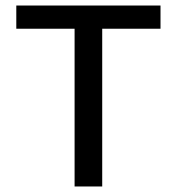

<svg xmlns="http://www.w3.org/2000/svg" viewBox="-20 -675 640 695"><path d="M250 0V-571H39V-655H561V-571H350V0Z"/></svg>

Font: Source Code Pro ExtraLight Medium
Style: Regular
Weight: 500
Monospace: yes
Version: Version 1.018;hotconv 1.0.116;makeotfexe 2.5.65601